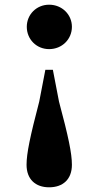

<svg xmlns="http://www.w3.org/2000/svg" viewBox="-20 -583 420 817"><path d="M189 -563C135 -563 94 -521 94 -469C94 -416 135 -374 189 -374C244 -374 286 -416 286 -469C286 -521 244 -563 189 -563ZM189 214C248 214 286 180 286 118C286 70 271 -2 231 -151L205 -286H173L147 -151C108 -2 93 70 93 118C93 180 131 214 189 214Z"/></svg>

Font: Source Han Serif KR Heavy
Style: Regular
Weight: 900
Designer: Ryoko NISHIZUKA 西塚涼子 (kana & ideographs); Frank Grießhammer (Latin, Greek & Cyrillic); Wenlong ZHANG 张文龙 (bopomofo); San
Foundry: Adobe
Version: Version 2.001;hotconv 1.1.0;makeotfexe 2.6.0